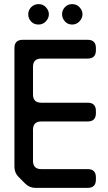

<svg xmlns="http://www.w3.org/2000/svg" viewBox="-20 -904 525 931"><path d="M102 -14Q123 7 151 7H405Q445 7 445 -33V-44Q445 -84 405 -84H180Q140 -84 140 -124V-275Q140 -315 180 -315H405Q445 -315 445 -355V-366Q445 -406 405 -406H180Q140 -406 140 -446V-580Q140 -620 180 -620H405Q445 -620 445 -660V-671Q445 -711 405 -711H90Q50 -711 50 -671V-95Q50 -66 70 -46ZM167 -785Q188 -785 202.5 -800.5Q217 -816 217 -835Q217 -853 203 -868.5Q189 -884 167 -884Q146 -884 131.5 -869.5Q117 -855 117 -835Q117 -815 130.5 -800Q144 -785 167 -785ZM330 -785Q351 -785 365.5 -800.5Q380 -816 380 -835Q380 -853 366 -868.5Q352 -884 330 -884Q309 -884 295 -869.5Q281 -855 281 -835Q281 -816 294.5 -800.5Q308 -785 330 -785Z"/></svg>

Font: WDXL Lubrifont TC
Style: Regular
Weight: 400
Designer: [WDXL Lubrifont] Copyright 2020-2022 (c) NightFurySL2001, Skr-ZERO; [ZCOOL QingKe HuangYou] Copyright 2018-2022 (c) The 
Version: Version 2.001;hotconv 1.1.1;makeotfexe 2.6.0